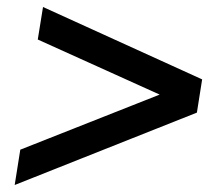

<svg xmlns="http://www.w3.org/2000/svg" viewBox="-20 -562 640 549"><path d="M22 -33 38 -134 501 -317 493 -266 88 -449 103 -542 558 -335 543 -240Z"/></svg>

Font: Nunito Sans 11pt
Style: Bold Italic
Weight: 700
Italic angle: -9°
Version: Version 3.101;gftools[0.9.27]